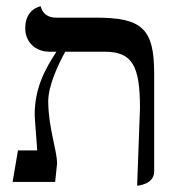

<svg xmlns="http://www.w3.org/2000/svg" viewBox="-20 -577 555 609"><path d="M415 12C415 12 469 9 469 -33V-344C469 -487 430 -521 284 -521H158C131 -521 115 -534 109 -557C109 -557 60 -550 60 -487C60 -446 90 -413 137 -413H159C124 -359 90 -300 90 -212C90 -202 96 -135 98 -100H37L20 0H155L161 -58C161 -101 133 -173 133 -256C133 -306 166 -375 187 -413H312C400 -413 424 -368 424 -234Z"/></svg>

Font: Libertinus Sans
Style: Regular
Weight: 400
Designer: Philipp H. Poll, Khaled Hosny
Foundry: Caleb Maclennan
Version: Version 7.050;RELEASE